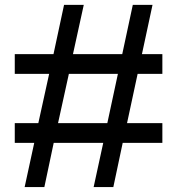

<svg xmlns="http://www.w3.org/2000/svg" viewBox="-20 -760 721 780"><path d="M40 -259.8Q40 -233.4 40 -179.7Q66.4 -179.7 119.1 -179.7Q100.6 -94.7 80.1 0Q106.4 0 160.2 0Q176.8 -78.1 198.2 -179.7Q264.6 -179.7 399.4 -179.7Q380.9 -94.7 360.4 0Q386.7 0 440.4 0Q457 -78.1 478.5 -179.7Q532.2 -179.7 639.6 -179.7Q639.6 -207 639.6 -259.8Q591.8 -259.8 496.1 -259.8Q515.6 -351.6 539.1 -460Q572.3 -460 639.6 -460Q639.6 -486.3 639.6 -540Q611.3 -540 556.6 -540Q577.1 -634.8 599.6 -740.2Q573.2 -740.2 519.5 -740.2Q501 -655.3 476.6 -540Q409.2 -540 276.4 -540Q296.9 -634.8 320.3 -740.2Q293 -740.2 240.2 -740.2Q221.7 -655.3 197.3 -540Q144.5 -540 40 -540Q40 -513.7 40 -460Q85.9 -460 179.7 -460Q159.2 -368.2 135.7 -259.8Q103.5 -259.8 40 -259.8ZM259.8 -460Q309.6 -460 459 -460Q439.5 -368.2 416 -259.8Q348.6 -259.8 215.8 -259.8Q236.3 -351.6 259.8 -460Z"/></svg>

Font: Alibu-Mazigh Belkasim 1
Style: Bold
Weight: 400
Designer: Mazigh Moubarik Belkasim
Version: Version 1.0